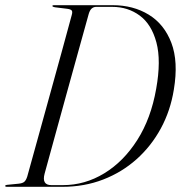

<svg xmlns="http://www.w3.org/2000/svg" viewBox="-24 -720 697 740"><path d="M-4 -3.5Q-4 -6.5 2.5 -7.5L47.5 -12Q63 -13.5 69.8 -19.5Q76.5 -25.5 81 -39.5Q99.5 -106 121.8 -186.8Q144 -267.5 167.5 -352.2Q191 -437 213 -517Q235 -597 252.5 -662Q256 -674 252.8 -679Q249.5 -684 236 -686L187.5 -692Q178 -693.5 178 -697Q178 -700 183 -700H410Q489.5 -700 549.2 -663.5Q609 -627 636.5 -554.8Q664 -482.5 646 -374.5Q633 -293.5 596 -225.2Q559 -157 502.5 -106.5Q446 -56 373.5 -28Q301 0 216.5 0H1.5Q-4 0 -4 -3.5ZM218.5 -6.5Q303 -6.5 377.5 -51.8Q452 -97 505 -180.2Q558 -263.5 578 -378Q597.5 -486.5 578.8 -556.5Q560 -626.5 514.5 -660Q469 -693.5 409 -693.5H346.5Q337 -693.5 329.8 -687.5Q322.5 -681.5 318 -666.5Q299 -598 276.8 -518.2Q254.5 -438.5 231.8 -355.8Q209 -273 187.5 -194.8Q166 -116.5 148 -51Q136 -6.5 174 -6.5Z"/></svg>

Font: Fraunces 144pt S000 Light
Style: Italic
Weight: 300
Italic angle: -16°
Version: Version 1.000; ttfautohint (v1.8.3)